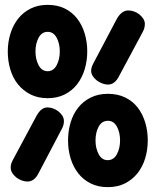

<svg xmlns="http://www.w3.org/2000/svg" viewBox="-20 -760 640 790"><path d="M423 10Q383 10 352.5 -5.5Q322 -21 301.5 -47.5Q281 -74 270.5 -108.5Q260 -143 260 -182Q260 -221 270.5 -256Q281 -291 301.5 -317Q322 -343 353 -358.5Q384 -374 424 -374Q464 -374 495 -359Q526 -344 546.5 -317.5Q567 -291 577.5 -256Q588 -221 588 -183Q588 -144 577.5 -109Q567 -74 546 -47.5Q525 -21 494.5 -5.5Q464 10 423 10ZM423 -101Q448 -101 461 -125.5Q474 -150 474 -182Q474 -215 461 -239Q448 -263 424 -263Q399 -263 386 -239Q373 -215 373 -182Q373 -150 386 -125.5Q399 -101 423 -101ZM176 -356Q136 -356 105.5 -371.5Q75 -387 54 -413Q33 -439 22.5 -474Q12 -509 12 -548Q12 -587 23 -622Q34 -657 54.5 -683Q75 -709 105.5 -724.5Q136 -740 176 -740Q216 -740 246.5 -725Q277 -710 297.5 -683.5Q318 -657 328.5 -622Q339 -587 339 -549Q339 -510 328.5 -475Q318 -440 297.5 -413.5Q277 -387 246.5 -371.5Q216 -356 176 -356ZM176 -467Q200 -467 213 -491.5Q226 -516 226 -548Q226 -581 213 -605Q200 -629 176 -629Q152 -629 139 -605Q126 -581 126 -548Q126 -516 139 -491.5Q152 -467 176 -467ZM130 -283Q140 -301 151 -309.5Q162 -318 176 -318Q187 -318 199 -313.5Q211 -309 220.5 -301.5Q230 -294 236.5 -284Q243 -274 243 -261Q243 -254 241 -246Q239 -238 234 -229L139 -48Q130 -30 118.5 -21.5Q107 -13 93 -13Q82 -13 69.5 -17.5Q57 -22 47.5 -29.5Q38 -37 31 -47.5Q24 -58 24 -70Q24 -78 26 -85.5Q28 -93 33 -102ZM461 -683Q471 -700 482.5 -708.5Q494 -717 508 -717Q519 -717 531 -713Q543 -709 553 -701Q563 -693 569.5 -683Q576 -673 576 -661Q576 -654 574 -645.5Q572 -637 567 -628L470 -447Q461 -429 449.5 -420.5Q438 -412 424 -412Q413 -412 401 -416.5Q389 -421 379 -428.5Q369 -436 362 -446.5Q355 -457 355 -469Q355 -476 357.5 -484Q360 -492 365 -501Z"/></svg>

Font: Maple Mono
Style: Bold
Weight: 700
Monospace: yes
Designer: subframe7536
Version: Version 7.200